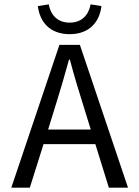

<svg xmlns="http://www.w3.org/2000/svg" viewBox="-20 -862 640 882"><path d="M232 -367C255 -440 276 -512 297 -588H301C321 -512 343 -440 366 -367L397 -267H201ZM32 0H117L180 -200H418L480 0H568L347 -656H253ZM300 -705C393 -705 438 -764 446 -834L396 -842C388 -795 357 -758 300 -758C243 -758 212 -795 204 -842L154 -834C162 -764 207 -705 300 -705Z"/></svg>

Font: Hasklig
Style: Regular
Weight: 400
Monospace: yes
Designer: Paul D. Hunt, Teo Tuominen
Foundry: Adobe Systems Incorporated
Version: Version 2.030;PS 1.0;hotconv 16.6.51;makeotf.lib2.5.65220